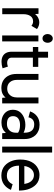

<svg xmlns="http://www.w3.org/2000/svg" viewBox="962 -1722 773 2736"><g transform="rotate(90 1348.0 -354.5)"><path d="M348.6 -416.5Q319.8 -439.9 285.6 -439.9Q233.9 -439.9 208.3 -401.1Q182.6 -362.3 182.6 -301.8V-0.5H98.1V-517.1H177.7L181.2 -468.3Q194.3 -485.4 211.7 -498.5Q229 -511.7 252.2 -520Q275.4 -528.3 300.3 -528.3Q350.1 -528.3 395 -495.6Z M465.8 -647.5Q465.8 -669.4 476.1 -687.3Q486.3 -705.1 502.4 -713.9Q513.7 -720.7 527.8 -720.7Q556.2 -720.7 573 -699.2Q589.8 -677.7 589.8 -647.5Q589.8 -617.2 573 -595.7Q556.2 -574.2 527.8 -574.2Q499.5 -574.2 482.7 -595.7Q465.8 -617.2 465.8 -647.5ZM570.8 0.5H486.3V-515.6H570.8Z M861.8 9.8Q815.4 9.8 783.2 -6.8Q751 -23.4 734.1 -56.4Q717.3 -89.4 717.3 -137.2V-437H649.9V-513.7H717.3V-653.3H801.8V-513.7H933.6V-437H801.8V-137.2Q801.8 -104 822.8 -87.4Q843.8 -70.8 876 -70.8Q884.3 -70.8 893.3 -72Q902.3 -73.2 911.4 -75.7Q920.4 -78.1 929.2 -81.5L953.6 -4.9Q904.8 9.8 861.8 9.8Z M1370.6 -47.9Q1321.8 12.2 1235.4 12.2Q1167.5 12.2 1121.1 -19Q1074.7 -50.3 1051.8 -105Q1034.2 -146.5 1034.2 -206.1V-516.6H1118.7V-210.4Q1118.7 -147.5 1151.6 -109.4Q1184.6 -71.3 1243.7 -71.3Q1286.6 -71.3 1315.4 -92.3Q1344.2 -113.3 1358.9 -148.4Q1369.1 -174.8 1369.1 -210.4V-516.6H1454.1V0.5H1374.5Z M1752.4 -456.1Q1671.4 -456.1 1652.3 -374L1567.9 -397Q1588.9 -459 1636.7 -495.6Q1684.6 -532.2 1758.3 -532.2Q1805.2 -532.2 1843 -516.8Q1880.9 -501.5 1905.8 -475.3Q1930.7 -449.2 1945.3 -413.1Q1961.9 -373 1961.9 -318.4V0.5H1878.9L1875 -51.8Q1816.9 10.7 1728.5 10.7Q1667 10.7 1622.8 -14.9Q1578.6 -40.5 1558.1 -85Q1544.4 -115.2 1544.4 -151.9Q1544.4 -185.5 1555.2 -213.6Q1565.9 -241.7 1585 -262Q1604 -282.2 1627.7 -296.1Q1651.4 -310.1 1679.2 -318.4Q1718.3 -330.1 1759.3 -330.1Q1821.8 -330.1 1871.6 -304.7V-319.3Q1871.6 -384.8 1842.3 -420.4Q1813 -456.1 1752.4 -456.1ZM1761.7 -253.9Q1704.6 -253.9 1670.2 -229.2Q1635.7 -204.6 1635.7 -154.3Q1635.7 -67.4 1746.6 -67.4Q1789.6 -67.4 1819.6 -87.6Q1849.6 -107.9 1862.8 -141.6Q1871.6 -164.6 1871.6 -190.9V-226.1Q1833 -253.9 1761.7 -253.9Z M2069.8 0.5V-711.4H2154.3V0.5Z M2686.5 -124.5Q2659.2 -61 2608.2 -24.4Q2557.1 12.2 2481.4 12.2Q2439.5 12.2 2404.3 0Q2369.1 -12.2 2343.5 -34.4Q2317.9 -56.6 2299.8 -84.7Q2281.7 -112.8 2270.5 -147Q2253.9 -196.8 2253.9 -257.3Q2253.9 -350.1 2288.3 -416.3Q2322.8 -482.4 2385.7 -512.2Q2426.3 -531.2 2474.6 -531.2Q2516.6 -531.2 2551.3 -518.1Q2585.9 -504.9 2610.4 -481.2Q2634.8 -457.5 2651.6 -428.2Q2668.5 -398.9 2679.7 -363.3Q2695.8 -308.6 2695.8 -238.8H2340.8Q2341.8 -160.6 2377.2 -113.5Q2412.6 -66.4 2482.9 -66.4Q2569.3 -66.4 2605.5 -148.4ZM2602.1 -315.4Q2585.9 -415.5 2520.5 -443.4Q2499.5 -452.1 2476.1 -452.1Q2435.5 -452.1 2407 -429.9Q2378.4 -407.7 2362.3 -372.6Q2350.1 -347.2 2346.2 -315.4Z"/></g></svg>

Font: Meera Inimai
Style: Regular
Weight: 400
Version: 2.0.0+20160526